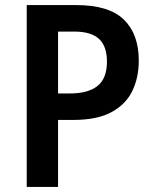

<svg xmlns="http://www.w3.org/2000/svg" viewBox="-20 -734 607 754"><path d="M280 -714Q408 -714 466.5 -657Q525 -600 525 -496Q525 -430 500 -377.5Q475 -325 418.5 -294Q362 -263 268 -263H208V0H85V-714ZM272 -610H208V-367H255Q326 -367 363 -396.5Q400 -426 400 -492Q400 -553 368.5 -581.5Q337 -610 272 -610Z"/></svg>

Font: Noto Sans Sinhala SemiCondensed SemiBold
Style: Regular
Weight: 600
Width: 4
Designer: Jelle Bosma - Monotype Design Team
Foundry: Monotype Imaging Inc.
Version: Version 2.006; ttfautohint (v1.8.4.7-5d5b)